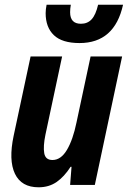

<svg xmlns="http://www.w3.org/2000/svg" viewBox="-20 -786 543 816"><path d="M144 10Q71 10 43.5 -47.5Q16 -105 38 -209L110 -546H244L173 -213Q163 -164 168 -135Q173 -106 203 -106Q239 -106 264.5 -149Q290 -192 305 -265L365 -546H499L383 0H278L284 -77H280Q253 -35 220.5 -12.5Q188 10 144 10ZM318 -603Q244 -603 209 -636.5Q174 -670 174 -730Q174 -746 178 -766H281Q278 -749 278 -734Q278 -685 324 -685Q352 -685 369.5 -704Q387 -723 397 -766H503Q467 -603 318 -603Z"/></svg>

Font: Noto Sans Condensed
Style: Bold Italic
Weight: 700
Width: 3
Italic angle: -12°
Designer: Monotype Design Team
Foundry: Monotype Imaging Inc.
Version: Version 2.013; ttfautohint (v1.8.4.7-5d5b)